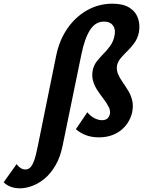

<svg xmlns="http://www.w3.org/2000/svg" viewBox="-201 -731 780 1040"><path d="M-92 289Q-122 289 -144.5 280Q-167 271 -181 256L-111 158Q-101 172 -89 179.5Q-77 187 -63 187Q-49 187 -37.5 176.5Q-26 166 -16 138.5Q-6 111 4 59L103 -428Q120 -513 164 -576.5Q208 -640 271 -675.5Q334 -711 408 -711Q466 -711 500 -689.5Q534 -668 546.5 -632Q559 -596 551 -554Q544 -522 527 -498.5Q510 -475 490.5 -456Q471 -437 454.5 -418Q438 -399 433 -377Q429 -353 438 -331Q447 -309 462.5 -287Q478 -265 493 -240.5Q508 -216 515 -187.5Q522 -159 515 -123Q510 -100 497 -76Q484 -52 462 -32Q440 -12 408 0.5Q376 13 334 13Q298 13 268 2.5Q238 -8 210 -31L272 -123Q288 -103 309.5 -91.5Q331 -80 351 -80Q371 -80 381 -89.5Q391 -99 394 -113Q398 -132 387.5 -152.5Q377 -173 360.5 -194.5Q344 -216 327.5 -240.5Q311 -265 303 -293Q295 -321 302 -354Q308 -379 324 -399.5Q340 -420 359.5 -439.5Q379 -459 396 -482.5Q413 -506 419 -537Q427 -570 411.5 -592Q396 -614 362 -614Q316 -614 287 -569Q258 -524 240 -437L139 54Q126 120 99.5 165Q73 210 40 237Q7 264 -27.5 276.5Q-62 289 -92 289Z"/></svg>

Font: Ysabeau Office ExtraBold
Style: Italic
Weight: 800
Italic angle: -12°
Designer: Christian Thalmann (Catharsis Fonts)
Version: Version 2.001;gftools[0.9.30]; featfreeze: tnum,lnum,ss02